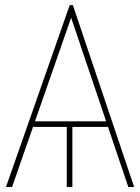

<svg xmlns="http://www.w3.org/2000/svg" viewBox="-20 -748 559 768"><path d="M269.5 -691.4 28.3 0H3.9L258.8 -727.5H269.5ZM493.2 0 259.8 -691.4V-727.5H271.5L516.6 0ZM418 -262.7V-240.2H106.4L113.3 -262.7ZM269.5 -262.7V0H247.1V-262.7Z"/></svg>

Font: Inter Tight Thin
Style: Regular
Weight: 250
Designer: Rasmus Andersson
Foundry: rsms
Version: Version 3.004